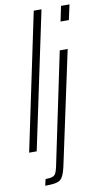

<svg xmlns="http://www.w3.org/2000/svg" viewBox="-101 -790 557 1026"><g transform="rotate(-10 177.0 -277.0)"><path d="M4 0 160 -743H202L45 0ZM291 -661 308 -743H354L336 -661ZM58 189 66 154Q90 154 103 149.5Q116 145 122 133Q128 121 133 97L260 -510H303L176 83Q170 113 164 132.5Q158 152 150 163.5Q142 175 130.5 180Q119 185 101 187Q83 189 58 189Z"/></g></svg>

Font: Saira ExtraCondensed ExtraLight
Style: Italic
Weight: 250
Width: 2
Italic angle: -12°
Designer: Hector Gatti with collaboration of the Omnibus-Type team
Foundry: Omnibus-Type
Version: Version 1.101